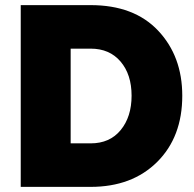

<svg xmlns="http://www.w3.org/2000/svg" viewBox="-20 -730 757 750"><path d="M334 0H61V-710H334Q504 -710 598 -610Q692 -510 692 -356Q692 -195 594 -97.5Q496 0 334 0ZM494 -356Q494 -439 451 -489.5Q408 -540 334 -540H256V-170H334Q409 -170 451.5 -222Q494 -274 494 -356Z"/></svg>

Font: Raleway
Style: Heavy
Weight: 900
Designer: Matt McInerney, Pablo Impallari, Rodrigo Fuenzalida
Foundry: Matt McInerney, Pablo Impallari, Rodrigo Fuenzalida
Version: Version 2.001